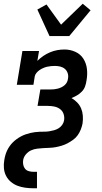

<svg xmlns="http://www.w3.org/2000/svg" viewBox="-25 -793 545 1028"><path d="M240 -600 175 -742 224 -769 302 -661 418 -773 460 -738 346 -600ZM154 215Q132 215 110 212Q88 209 68.5 201.5Q49 194 33 180.5Q17 167 7.5 148.5Q-2 130 -4 108Q-6 86 -2 64Q0 51 3.5 38.5Q7 26 12.5 14Q18 2 26 -9.5Q34 -21 43.5 -30.5Q53 -40 64 -48Q75 -56 87 -62.5Q99 -69 112 -73.5Q125 -78 137.5 -81Q150 -84 162.5 -85.5Q175 -87 187.5 -87.5Q200 -88 213 -88Q226 -88 238.5 -90Q251 -92 264 -95.5Q277 -99 288.5 -106Q300 -113 308 -124.5Q316 -136 318 -148Q321 -166 315.5 -182.5Q310 -199 296.5 -209Q283 -219 266 -222.5Q249 -226 231 -226H176L191 -314H246Q256 -314 265.5 -315Q275 -316 284.5 -318.5Q294 -321 303.5 -325.5Q313 -330 321 -337Q329 -344 333.5 -353Q338 -362 339 -372Q342 -387 337.5 -401Q333 -415 322.5 -424Q312 -433 298 -436.5Q284 -440 269 -440Q259 -440 248 -439Q237 -438 226.5 -435.5Q216 -433 206 -428.5Q196 -424 187 -418Q178 -412 170.5 -403Q163 -394 161 -384L154 -339H65L95 -520H184L175 -467Q190 -482 207 -493.5Q224 -505 243 -513Q262 -521 281.5 -524.5Q301 -528 320 -528Q351 -528 378.5 -515.5Q406 -503 421.5 -478.5Q437 -454 440.5 -423.5Q444 -393 438 -361Q436 -346 430.5 -330.5Q425 -315 413.5 -303Q402 -291 387.5 -282.5Q373 -274 358 -268Q375 -258 388.5 -244Q402 -230 409.5 -212Q417 -194 418.5 -173.5Q420 -153 417 -132Q414 -116 407.5 -99.5Q401 -83 391 -69Q381 -55 366.5 -44.5Q352 -34 337 -26Q322 -18 305.5 -13Q289 -8 272.5 -5Q256 -2 239.5 -1.5Q223 -1 207 0Q191 1 174 3Q157 5 141.5 12Q126 19 114 33Q102 47 99 64Q97 77 99.5 89.5Q102 102 109.5 111Q117 120 129.5 123.5Q142 127 155 127H173V215Z"/></svg>

Font: Iosevka Curly Slab Semibold
Style: Italic
Weight: 600
Italic angle: -9°
Monospace: yes
Designer: Belleve Invis
Foundry: Belleve Invis
Version: Version 22.1.2; ttfautohint (v1.8.4)